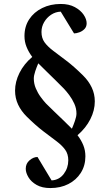

<svg xmlns="http://www.w3.org/2000/svg" viewBox="-20 -726 552 965"><path d="M232.9 219.2Q191.9 219.2 164.3 203.6Q136.7 188 123 165Q109.4 142.1 109.4 122.1Q109.4 95.7 128.9 79.3Q148.4 63 168.5 63L239.3 180.7Q277.3 178.7 300.3 148.4Q323.2 118.2 323.2 79.6Q323.2 48.3 307.6 26.6Q292 4.9 263.7 -16.4Q235.4 -37.6 197.5 -66.4Q159.7 -95.2 114.7 -139.6Q86.4 -167.5 71 -200.2Q55.7 -232.9 55.7 -270.5Q55.7 -314.9 77.9 -359.6Q100.1 -404.3 142.1 -439.9Q123.5 -464.8 113.3 -490.5Q103 -516.1 103 -544.9Q103 -592.8 126.7 -628.9Q150.4 -665 191.9 -685.5Q233.4 -706.1 285.6 -706.1Q327.1 -706.1 356.2 -690.2Q385.3 -674.3 400.4 -651.9Q415.5 -629.4 415.5 -608.9Q415.5 -591.3 404.5 -580.1Q393.6 -568.8 378.4 -563.5Q363.3 -558.1 352.1 -558.1L285.2 -667.5Q258.8 -666.5 236.8 -651.9Q214.8 -637.2 201.7 -614.5Q188.5 -591.8 188.5 -565.4Q188.5 -534.7 203.9 -513.4Q219.2 -492.2 247.3 -470.9Q275.4 -449.7 313.5 -420.9Q351.6 -392.1 397 -347.2Q425.3 -319.3 440.9 -286.6Q456.5 -253.9 456.5 -216.3Q456.5 -171.4 434.1 -127Q411.6 -82.5 369.6 -46.4Q388.2 -22 398.7 3.9Q409.2 29.8 409.2 59.6Q409.2 106.4 386.2 142.6Q363.3 178.7 323.7 199Q284.2 219.2 232.9 219.2ZM341.3 -79.1Q349.1 -96.7 356.7 -118.7Q364.3 -140.6 364.3 -155.3Q364.3 -181.2 353.5 -204.8Q342.8 -228.5 328.1 -248Q313.5 -267.6 300.8 -280.8Q282.2 -299.8 259.3 -322.3Q236.3 -344.7 213.4 -367.2Q190.4 -389.6 172.4 -407.7Q164.6 -390.1 157.2 -368.2Q149.9 -346.2 149.9 -331.5Q149.9 -305.7 159.9 -282Q169.9 -258.3 184.3 -238.8Q198.7 -219.2 210.9 -206.1Q229.5 -187.5 253.2 -164.8Q276.9 -142.1 300.3 -119.6Q323.7 -97.2 341.3 -79.1Z"/></svg>

Font: Gelasio Medium
Style: Regular
Weight: 500
Designer: Eben Sorkin
Foundry: Eben Sorkin
Version: Version 1.008